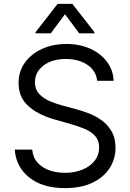

<svg xmlns="http://www.w3.org/2000/svg" viewBox="-20 -966 678 999"><path d="M485.8 -545.5Q479.4 -599.4 433.9 -629.3Q388.5 -659.1 322.4 -659.1Q250 -659.1 206 -624.8Q161.9 -590.6 161.9 -538.4Q161.9 -499.3 185.9 -475.3Q209.9 -451.3 242.7 -438Q275.6 -424.7 302.6 -417.6L376.4 -397.7Q404.8 -390.3 439.8 -377.1Q474.8 -364 506.9 -341.4Q539.1 -318.9 560 -283.7Q581 -248.6 581 -197.4Q581 -138.5 550.2 -90.9Q519.5 -43.3 460.8 -15.3Q402 12.8 318.2 12.8Q201 12.8 132.1 -42.6Q63.2 -98 56.8 -187.5H147.7Q151.3 -146.3 175.6 -119.5Q199.9 -92.7 237.4 -79.7Q274.9 -66.8 318.2 -66.8Q368.6 -66.8 408.7 -83.3Q448.9 -99.8 472.3 -129.4Q495.7 -159.1 495.7 -198.9Q495.7 -235.1 475.5 -257.8Q455.3 -280.5 422.2 -294.7Q389.2 -308.9 350.9 -319.6L261.4 -345.2Q176.1 -369.7 126.4 -415.1Q76.7 -460.6 76.7 -534.1Q76.7 -595.2 109.9 -640.8Q143.1 -686.4 199.4 -711.8Q255.7 -737.2 325.3 -737.2Q395.6 -737.2 450.3 -712.2Q505 -687.1 537.1 -643.8Q569.2 -600.5 571 -545.5ZM244.3 -792.6H164.8V-798.3L279.8 -946H356.5L471.6 -798.3V-792.6H392L318.2 -892Z"/></svg>

Font: Inter Zeller
Style: Regular
Weight: 400
Designer: Rasmus Andersson; Joe Bland
Foundry: zeller
Version: Version 3.015;git-dec3a8cb1